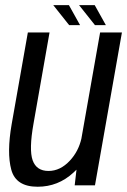

<svg xmlns="http://www.w3.org/2000/svg" viewBox="-20 -722 495 748"><path d="M271 0 278 -61Q272 -55 266 -49.5Q206.5 5.5 126.5 5.5Q42 5.5 24 -60.8Q6 -127 25.5 -238.5L88.5 -595.5H173L110.5 -240Q92.5 -139 107.2 -97.5Q122 -56 169 -56Q215 -56 252.5 -96.5Q285.5 -132 297 -181.5L370 -595.5H455L350 0ZM350 -624 288 -702H349L392.5 -624ZM249.5 -624 187.5 -702H248.5L292 -624Z"/></svg>

Font: Anybody
Style: Italic
Weight: 400
Italic angle: -10°
Designer: Tyler Finck
Foundry: Etcetera Type Company
Version: Version 1.010; ttfautohint (v1.8.3) -l 8 -r 50 -G 200 -x 14 